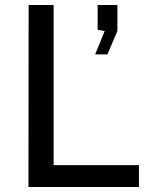

<svg xmlns="http://www.w3.org/2000/svg" viewBox="-20 -743 603 763"><path d="M193.1 -723V-86.9H532.1V0H93.1L93.8 -723ZM396 -619.5 368 -624.6V-723H446.5V-619.9L406.8 -526.8H358Z"/></svg>

Font: Public Sans VF
Style: Regular
Weight: 400
Designer: Pablo Impallari, Rodrigo Fuenzalida (Modified by Dan O. Williams and USWDS)
Version: Version 1.003